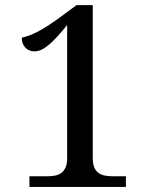

<svg xmlns="http://www.w3.org/2000/svg" viewBox="-20 -738 599 758"><path d="M96.2 0V-42H163.1Q180.2 -42 195.1 -44.4Q210 -46.9 220.9 -54.4Q231.9 -62 238.5 -76.2Q245.1 -90.3 245.1 -113.8V-639.2Q226.1 -615.7 209 -596.7Q191.9 -577.6 176.3 -564Q160.6 -550.3 145.8 -542.7Q130.9 -535.2 116.2 -535.2Q94.2 -535.2 80.1 -550Q65.9 -564.9 65.9 -588.9Q81.1 -592.8 96.4 -598.4Q111.8 -604 129.2 -613Q146.5 -622.1 166.7 -635Q187 -647.9 211.9 -666L282.2 -717.8H346.2V-113.8Q346.2 -90.3 352.5 -76.2Q358.9 -62 370.1 -54.4Q381.3 -46.9 396.2 -44.4Q411.1 -42 428.2 -42H477.1V0Z"/></svg>

Font: Droid-TTFautohint Serif
Style: Regular
Weight: 400
Foundry: Ascender Corporation
Version: Version 1.00; ttfautohint (v1.00rc1.4-1a1c-dirty) -l 8 -r 50